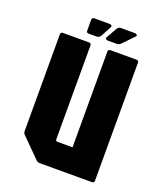

<svg xmlns="http://www.w3.org/2000/svg" viewBox="-145 -887 834 982"><g transform="rotate(20 272.5 -396.0)"><path d="M188.5 0Q176.5 0 168.5 -8.5L68.5 -108.5Q60 -116.5 60 -128.5V-654Q60 -666.5 72.5 -666.5H214Q226.5 -666.5 226.5 -654V-143.5Q226.5 -133.5 236.5 -133.5H318.5V-654Q318.5 -666.5 331 -666.5H472.5Q485 -666.5 485 -654V-12.5Q485 0 472.5 0ZM301.5 -708Q295 -708 290.8 -711.8Q286.5 -715.5 289 -720L321.5 -778Q329.5 -791.5 342.5 -791.5H417.5Q425.5 -791.5 429.8 -787Q434 -782.5 430 -778L374 -720Q363.5 -708 349 -708ZM197.5 -708Q185 -708 185 -720V-778Q185 -791.5 197.5 -791.5H280.5Q288 -791.5 291.8 -787.5Q295.5 -783.5 293 -778L261.5 -720Q254.5 -708 240.5 -708Z"/></g></svg>

Font: Jaro
Style: Regular
Weight: 400
Designer: Agyei Archer, Celine Hurka, Mirko Velimirović
Version: Version 1.000